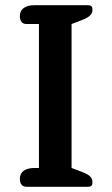

<svg xmlns="http://www.w3.org/2000/svg" viewBox="-20 -715 430 735"><path d="M56 -30Q56 -51 71 -61.5Q86 -72 112 -72H129V-623H81Q69 -623 62.5 -631Q56 -639 56 -653Q56 -674 71 -684.5Q86 -695 111 -695H317Q327 -695 330.5 -690.5Q334 -686 334 -678Q334 -665 325 -656Q316 -647 296 -639L254 -623V-72L296 -56Q317 -48 325.5 -39Q334 -30 334 -17Q334 -9 330.5 -4.5Q327 0 317 0H81Q69 0 62.5 -8Q56 -16 56 -30Z"/></svg>

Font: Maitree Semibold
Style: Regular
Weight: 600
Designer: CadsonDemak Team
Foundry: CadsonDemak
Version: Version 1.000